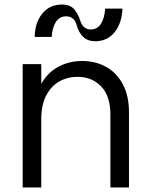

<svg xmlns="http://www.w3.org/2000/svg" viewBox="-20 -837 664 847"><path d="M208 -674H133Q134 -737 166.5 -777Q199 -817 253 -817Q289 -817 307 -796.5Q325 -776 335 -743Q348 -707 380 -707Q409 -707 425 -731.5Q441 -756 444 -799H520Q518 -736 486 -695.5Q454 -655 399 -655Q337 -655 317 -730Q306 -765 271 -765Q243 -765 227 -741Q211 -717 208 -674ZM549 -342V-10H467V-332Q467 -413 426.5 -455.5Q386 -498 322 -498H321Q278 -498 242 -478Q206 -458 184 -416Q162 -374 162 -311V-10H80V-554H162V-467Q190 -517 237.5 -542.5Q285 -568 343 -568Q401 -568 448 -542Q495 -516 522 -465Q549 -414 549 -342Z"/></svg>

Font: Kakao Big Sans
Style: Regular
Weight: 400
Designer: Park Young-rak; Lee Sang-min; Kim Jung-jin; Min Bon; Park Min-gyu;
Foundry: Kakao Corporation
Version: Version 2.003